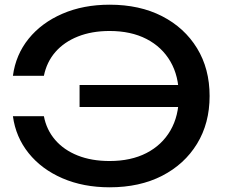

<svg xmlns="http://www.w3.org/2000/svg" viewBox="-20 -784 957 818"><path d="M447 14Q335 14 246 -24.5Q157 -63 102 -131.5Q47 -200 35 -289H167Q178 -231 215 -188Q252 -145 311 -121.5Q370 -98 447 -98Q538 -98 604 -132Q670 -166 706 -228Q742 -290 742 -375Q742 -460 706 -522Q670 -584 604 -618Q538 -652 447 -652Q371 -652 312 -628.5Q253 -605 216 -562.5Q179 -520 167 -461H35Q47 -551 102 -619Q157 -687 246 -725.5Q335 -764 447 -764Q575 -764 670.5 -715Q766 -666 819.5 -578.5Q873 -491 873 -375Q873 -259 819.5 -171.5Q766 -84 670.5 -35Q575 14 447 14ZM802 -328H319V-422H802Z"/></svg>

Font: Bounded
Style: Regular
Weight: 400
Designer: Vlad Churkin
Version: Version 1.0